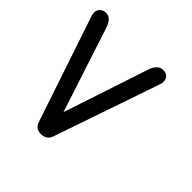

<svg xmlns="http://www.w3.org/2000/svg" viewBox="-151 -683 810 810"><g transform="rotate(45 254.0 -278.0)"><path d="M81.1 -512.2 205.1 -132.8 331.1 -513.2Q345.7 -556.2 377 -556.2Q393.6 -556.2 403.3 -547.1Q413.1 -538.1 413.1 -521Q413.1 -512.2 410.2 -504.9L247.1 -29.8Q236.8 0 202.1 0Q171.4 0 161.1 -29.8L2 -503.9Q-1 -512.7 -1 -521Q-1 -537.1 9.8 -546.6Q20.5 -556.2 37.1 -556.2Q66.9 -556.2 81.1 -512.2Z"/></g></svg>

Font: BPreplay
Style: Regular
Weight: 400
Designer: Magenta/George Triantafyllakos
Foundry: Magenta/George Triantafyllakos
Version: Version 1.00